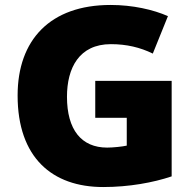

<svg xmlns="http://www.w3.org/2000/svg" viewBox="-20 -744 780 774"><path d="M364 -418V-269H491V-157C474 -153 435 -149 412 -149C308 -149 250 -221 250 -354C250 -470 299 -566 427 -566C490 -566 545 -553 596 -528L657 -679C598 -705 515 -724 426 -724C182 -724 51 -583 51 -359C51 -109 190 10 396 10C500 10 598 -8 672 -33V-418Z"/></svg>

Font: Noto Sans Gurmukhi Black
Style: Regular
Weight: 900
Designer: Jelle Bosma - Monotype Design Team
Foundry: Monotype Imaging Inc.
Version: Version 2.004